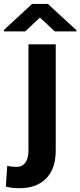

<svg xmlns="http://www.w3.org/2000/svg" viewBox="-73 -757 414 990"><path d="M73.7 -528.3H214.4V19Q214.4 113.3 164.8 163.3Q115.2 213.4 28.3 213.4Q9.3 213.4 -7.6 211.7Q-24.4 210 -43 205.1L-35.6 97.7Q-13.7 103.5 12.7 103.5Q41.5 103.5 57.6 81.8Q73.7 60.1 73.7 19ZM173.8 -736.8 321.3 -601.1V-595.2H209.5L132.8 -666.5L57.1 -595.2H-52.7V-602.5L92.3 -736.8Z"/></svg>

Font: Vazirmatn UI FD
Style: Bold
Weight: 700
Designer: Saber Rastikerdar
Foundry: Saber Rastikerdar
Version: Version 33.003